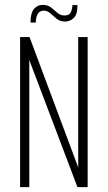

<svg xmlns="http://www.w3.org/2000/svg" viewBox="-20 -773 445 793"><path d="M63 0V-620H102L301 -87L302 -82L303 -80V-620H342V0H300L104 -517L102 -524H101V0ZM106 -680Q106 -719 120.5 -736Q135 -753 157 -753Q177 -753 191 -742Q205 -731 217.5 -720Q230 -709 246 -709Q267 -709 273 -723.5Q279 -738 279 -752H300Q300 -713 284.5 -698.5Q269 -684 249 -684Q229 -684 215 -695Q201 -706 188.5 -717.5Q176 -729 161 -729Q144 -729 136 -715.5Q128 -702 128 -680Z"/></svg>

Font: Smooch Sans Light
Style: Regular
Weight: 300
Designer: Robert E. Leuschke
Foundry: Robert E. Leuschke
Version: Version 1.010; ttfautohint (v1.8.3)